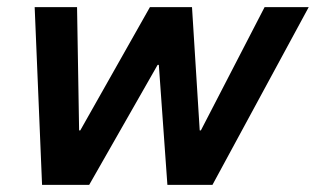

<svg xmlns="http://www.w3.org/2000/svg" viewBox="-20 -520 888 540"><path d="M98.3 0 77.5 -500H196.7L202.5 -153.3H205.8L401.7 -500H520L541.7 -153.3H545L724.2 -500H848.3L577.5 0H450.8L426.7 -337.5H423.3L230.8 0Z"/></svg>

Font: Funnel Sans SemiBold
Style: Italic
Weight: 600
Italic angle: -14.036°
Designer: NORD ID, Kristian Moeller
Foundry: Dicotype
Version: Version 1.000